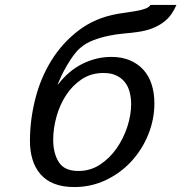

<svg xmlns="http://www.w3.org/2000/svg" viewBox="-20 -742 733 776"><path d="M101 -172Q101 -257 122.5 -342Q144 -427 188 -498Q232 -569 298.5 -619.5Q365 -670 455 -686Q474 -689 495 -692Q516 -695 535 -698.5Q554 -702 568.5 -707.5Q583 -713 588 -722H693Q685 -703 673 -685.5Q661 -668 642.5 -653.5Q624 -639 597 -628Q570 -617 531 -612Q510 -609 480.5 -606.5Q451 -604 419.5 -597.5Q388 -591 357.5 -579.5Q327 -568 304 -548Q289 -535 275.5 -516Q262 -497 250 -476.5Q238 -456 228.5 -436Q219 -416 213 -401L214 -400Q258 -457 314 -484.5Q370 -512 430 -512Q473 -512 505.5 -498Q538 -484 560 -459.5Q582 -435 593 -400.5Q604 -366 604 -324Q604 -260 579.5 -199Q555 -138 511.5 -90.5Q468 -43 408.5 -14.5Q349 14 280 14Q233 14 199 0.5Q165 -13 143.5 -38Q122 -63 111.5 -97Q101 -131 101 -172ZM398 -447Q348 -447 310 -421.5Q272 -396 246.5 -356.5Q221 -317 208 -269.5Q195 -222 195 -177Q195 -123 217.5 -87Q240 -51 297 -51Q345 -51 384 -76.5Q423 -102 451 -142Q479 -182 494.5 -229.5Q510 -277 510 -321Q510 -347 504 -370Q498 -393 484.5 -410Q471 -427 450 -437Q429 -447 398 -447Z"/></svg>

Font: Perun
Style: Italic
Weight: 400
Italic angle: -12°
Foundry: Copyright (c) Stefan Peev, Context Ltd, 2016
Version: Version 1.027